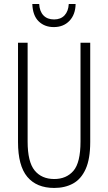

<svg xmlns="http://www.w3.org/2000/svg" viewBox="-20 -927 540 957"><path d="M429.7 -713.9V-219.2Q429.7 -134.8 407 -84.5Q384.3 -34.2 344 -12.2Q303.7 9.8 250.5 9.8Q162.6 9.8 116.2 -45.4Q69.8 -100.6 69.8 -219.2V-713.9H117.7V-221.7Q117.7 -120.1 152.6 -77.4Q187.5 -34.7 250.5 -34.7Q310.5 -34.7 345.9 -75.4Q381.3 -116.2 381.3 -222.2V-713.9ZM356.9 -907.2Q356 -854.5 326.2 -823.2Q296.4 -792 248 -792Q202.1 -792 172.6 -820.8Q143.1 -849.6 141.1 -907.2H175.3Q177.2 -870.6 196.5 -850.3Q215.8 -830.1 249.5 -830.1Q282.7 -830.1 301.8 -850.6Q320.8 -871.1 322.8 -907.2Z"/></svg>

Font: Open Sans Condensed Light
Style: Regular
Weight: 300
Width: 3
Designer: Monotype Design Team
Foundry: Monotype Imaging Inc.
Version: Version 3.003; ttfautohint (v1.8.4)